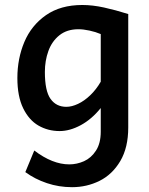

<svg xmlns="http://www.w3.org/2000/svg" viewBox="-20 -528 602 777"><path d="M271.5 229.5Q218.3 229.5 169.7 213.1Q121.1 196.8 82.5 168.5L118.7 81.1Q192.4 137.2 260.3 137.2Q291 137.2 320.1 124.3Q349.1 111.3 368.4 81.5Q387.7 51.8 387.7 4.9V-90.8Q351.1 -45.4 306.9 -21.5Q262.7 2.4 221.2 2.4Q174.3 2.4 135.7 -19.8Q97.2 -42 73.7 -90.1Q50.3 -138.2 50.3 -212.4Q50.3 -291 78.6 -358.2Q106.9 -425.3 166 -466.6Q225.1 -507.8 313 -507.8Q354.5 -507.8 401.1 -497.6Q447.8 -487.3 499 -471.2V-12.2Q499 69.3 466.8 123.8Q434.6 178.2 382.8 203.9Q331.1 229.5 271.5 229.5ZM297.4 -409.7Q251 -409.7 220.5 -385.3Q189.9 -360.8 175.8 -321.5Q161.6 -282.2 161.6 -236.8Q161.6 -159.7 184.6 -127.7Q207.5 -95.7 248.5 -95.7Q270.5 -95.7 295.9 -107.7Q321.3 -119.6 345.5 -142.8Q369.6 -166 387.7 -197.3V-390.1Q367.2 -398.9 342 -404.3Q316.9 -409.7 297.4 -409.7Z"/></svg>

Font: Lesson One Medium
Style: Regular
Weight: 500
Designer: But Ko, Victor Gaultney, Annie Olsen, Julie Remington, Don Collingsworth, Eric Hays, Becca Hirsbrunner
Version: Version 1.100